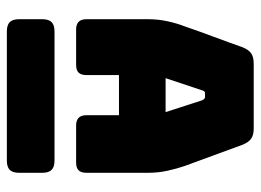

<svg xmlns="http://www.w3.org/2000/svg" viewBox="-120 -640 760 560"><g transform="rotate(90 260.0 -360.0)"><path d="M243 -568 208 -463H307L273 -568Q272 -572 269 -575Q266 -578 264 -578H251Q248 -578 246 -575Q244 -572 243 -568ZM199 -232Q199 -217 192 -209.5Q185 -202 169 -202H66Q51 -202 43.5 -209.5Q36 -217 36 -232V-411Q36 -441 42 -468.5Q48 -496 57 -519Q71 -560 87.5 -604Q104 -648 118 -688Q125 -705 135.5 -712.5Q146 -720 166 -720H355Q374 -720 384.5 -712.5Q395 -705 402 -688L464 -519Q472 -496 478 -468.5Q484 -441 484 -411V-232Q484 -217 477 -209.5Q470 -202 454 -202H346Q331 -202 323.5 -209.5Q316 -217 316 -232V-327H199ZM72 0Q53 0 44.5 -8.5Q36 -17 36 -36V-103Q36 -122 44.5 -130.5Q53 -139 72 -139H448Q467 -139 475.5 -130.5Q484 -122 484 -103V-36Q484 -17 475.5 -8.5Q467 0 448 0Z"/></g></svg>

Font: Bungee
Style: Regular
Weight: 400
Designer: David Jonathan Ross
Foundry: David Jonathan Ross
Version: Version 1.001;PS 1.0;hotconv 1.0.72;makeotf.lib2.5.5900